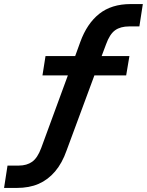

<svg xmlns="http://www.w3.org/2000/svg" viewBox="-62 -735 723 945"><path d="M-42 190 -25 80H30Q70 80 96.5 61Q123 42 141 -7L282 -391L298 -364H147L162 -459H329L300 -437L333 -528Q366 -619 426.5 -667Q487 -715 581 -715H641L624 -605H574Q531 -605 504.5 -586Q478 -567 460 -517L430 -437L417 -459H575L559 -364H384L413 -392L266 5Q244 68 209 109Q174 150 128 170Q82 190 20 190Z"/></svg>

Font: Nunito Sans 8pt
Style: Bold Italic
Weight: 700
Italic angle: -9°
Version: Version 3.101;gftools[0.9.27]